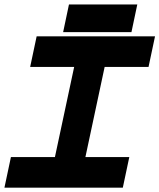

<svg xmlns="http://www.w3.org/2000/svg" viewBox="-30 -868 736 888"><path d="M-9.5 0 20.5 -141.5H224L313 -558.5H109.5L139.5 -700H687L657 -558.5H454L365 -141.5H568L538 0ZM262 -719.5 289 -847.5H605L578 -719.5Z"/></svg>

Font: Tourney Expanded Black
Style: Italic
Weight: 900
Width: 7
Italic angle: -12°
Designer: Tyler Finck
Foundry: Etcetera Type Co
Version: Version 1.010; ttfautohint (v1.8.3)